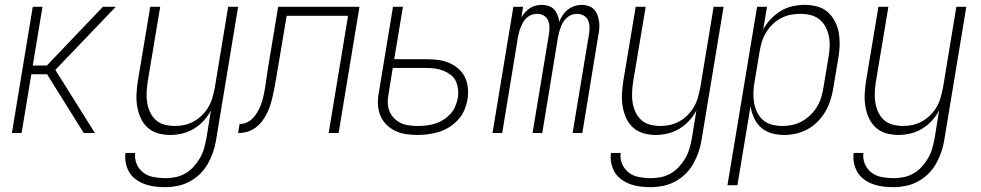

<svg xmlns="http://www.w3.org/2000/svg" viewBox="-20 -548 4040 791"><path d="M29 0 115 -520H155L115 -278H173L404 -520H457L208 -260L371 0H325L174 -242H109L69 0Z M661 223Q639 223 618 220.5Q597 218 577.5 211Q558 204 541 192Q524 180 513.5 163Q503 146 498.5 125Q494 104 497 82H537Q534 107 543.5 128.5Q553 150 571 163.5Q589 177 613 181.5Q637 186 661 186Q681 186 702 182Q723 178 742.5 167Q762 156 777 139.5Q792 123 803 104.5Q814 86 820 65.5Q826 45 830 24L849 -93Q837 -70 819 -50.5Q801 -31 778.5 -17.5Q756 -4 731 2Q706 8 681 8Q655 8 630.5 1Q606 -6 587.5 -23Q569 -40 559 -63Q549 -86 545 -111Q541 -136 542.5 -162.5Q544 -189 548 -215L599 -520H640L588 -209Q585 -188 584 -166Q583 -144 586.5 -123.5Q590 -103 599 -84.5Q608 -66 622.5 -53Q637 -40 658 -34.5Q679 -29 701 -29Q721 -29 741 -33.5Q761 -38 779.5 -48.5Q798 -59 813.5 -74.5Q829 -90 839.5 -108.5Q850 -127 855.5 -147Q861 -167 865 -187L920 -520H961L870 30Q866 55 857.5 79.5Q849 104 836 127Q823 150 803.5 169Q784 188 760 200.5Q736 213 711 218Q686 223 661 223Z M961 0 967 -37Q979 -37 991 -41Q1003 -45 1013 -53Q1023 -61 1030.5 -71.5Q1038 -82 1044 -93Q1050 -104 1054.5 -115.5Q1059 -127 1062 -138.5Q1065 -150 1067.5 -162Q1070 -174 1072 -186Q1075 -205 1077.5 -223.5Q1080 -242 1083 -261L1126 -520H1461L1375 0H1334L1414 -483H1161L1118 -227Q1115 -209 1111.5 -190.5Q1108 -172 1104 -154Q1100 -136 1094.5 -118Q1089 -100 1080.5 -82.5Q1072 -65 1060 -49Q1048 -33 1032 -21.5Q1016 -10 998 -5Q980 0 961 0Z M1700 8Q1676 8 1652.5 4.5Q1629 1 1608 -9Q1587 -19 1571 -35.5Q1555 -52 1546.5 -73.5Q1538 -95 1537 -119Q1536 -143 1541 -168L1599 -520H1640L1604 -304H1737Q1762 -304 1785.5 -301Q1809 -298 1830 -289Q1851 -280 1868 -265.5Q1885 -251 1895 -230.5Q1905 -210 1907.5 -186.5Q1910 -163 1906 -138Q1902 -116 1893 -94.5Q1884 -73 1868 -55.5Q1852 -38 1832 -25Q1812 -12 1789.5 -5Q1767 2 1744.5 5Q1722 8 1700 8ZM1702 -29Q1719 -29 1736.5 -31Q1754 -33 1772 -38.5Q1790 -44 1806 -54Q1822 -64 1835 -78Q1848 -92 1855.5 -109.5Q1863 -127 1866 -144Q1869 -162 1867 -180Q1865 -198 1858 -213.5Q1851 -229 1837 -239.5Q1823 -250 1807 -256.5Q1791 -263 1773.5 -265.5Q1756 -268 1737 -268H1598L1581 -162Q1577 -143 1577.5 -124.5Q1578 -106 1584.5 -90Q1591 -74 1603 -61.5Q1615 -49 1630.5 -41.5Q1646 -34 1664.5 -31.5Q1683 -29 1702 -29Z M2009 0 2095 -520H2135L2128 -477Q2135 -488 2144 -498Q2153 -508 2164 -515Q2175 -522 2187.5 -525Q2200 -528 2212 -528Q2226 -528 2240 -523.5Q2254 -519 2263 -509Q2272 -499 2277 -486Q2282 -473 2284 -458Q2290 -473 2298.5 -486Q2307 -499 2319.5 -508.5Q2332 -518 2347 -523Q2362 -528 2376 -528Q2391 -528 2404.5 -523.5Q2418 -519 2427 -509.5Q2436 -500 2441 -487Q2446 -474 2448 -460Q2450 -446 2449 -431.5Q2448 -417 2445 -403L2379 0H2339L2407 -410Q2409 -424 2408.5 -438.5Q2408 -453 2402.5 -465Q2397 -477 2384.5 -484Q2372 -491 2358 -491Q2347 -491 2336.5 -487.5Q2326 -484 2317 -476.5Q2308 -469 2301.5 -459Q2295 -449 2291 -438.5Q2287 -428 2284 -417.5Q2281 -407 2279 -396L2214 0H2174L2242 -410Q2244 -424 2243.5 -438.5Q2243 -453 2237.5 -465Q2232 -477 2220 -484Q2208 -491 2193 -491Q2182 -491 2171.5 -487.5Q2161 -484 2152 -476.5Q2143 -469 2137 -459Q2131 -449 2126.5 -438.5Q2122 -428 2119 -417.5Q2116 -407 2114 -396L2049 0Z M2661 223Q2639 223 2618 220.5Q2597 218 2577.5 211Q2558 204 2541 192Q2524 180 2513.5 163Q2503 146 2498.5 125Q2494 104 2497 82H2537Q2534 107 2543.5 128.5Q2553 150 2571 163.5Q2589 177 2613 181.5Q2637 186 2661 186Q2681 186 2702 182Q2723 178 2742.5 167Q2762 156 2777 139.5Q2792 123 2803 104.5Q2814 86 2820 65.5Q2826 45 2830 24L2849 -93Q2837 -70 2819 -50.5Q2801 -31 2778.5 -17.5Q2756 -4 2731 2Q2706 8 2681 8Q2655 8 2630.5 1Q2606 -6 2587.5 -23Q2569 -40 2559 -63Q2549 -86 2545 -111Q2541 -136 2542.5 -162.5Q2544 -189 2548 -215L2599 -520H2640L2588 -209Q2585 -188 2584 -166Q2583 -144 2586.5 -123.5Q2590 -103 2599 -84.5Q2608 -66 2622.5 -53Q2637 -40 2658 -34.5Q2679 -29 2701 -29Q2721 -29 2741 -33.5Q2761 -38 2779.5 -48.5Q2798 -59 2813.5 -74.5Q2829 -90 2839.5 -108.5Q2850 -127 2855.5 -147Q2861 -167 2865 -187L2920 -520H2961L2870 30Q2866 55 2857.5 79.5Q2849 104 2836 127Q2823 150 2803.5 169Q2784 188 2760 200.5Q2736 213 2711 218Q2686 223 2661 223Z M2977 215 3099 -520H3140L3124 -426Q3136 -449 3155 -469Q3174 -489 3197 -503Q3220 -517 3245.5 -522.5Q3271 -528 3295 -528Q3322 -528 3347.5 -521Q3373 -514 3391 -497.5Q3409 -481 3420.5 -458.5Q3432 -436 3436 -410.5Q3440 -385 3439 -358Q3438 -331 3433 -305L3413 -185Q3409 -160 3401.5 -136Q3394 -112 3381 -89.5Q3368 -67 3349 -47.5Q3330 -28 3307 -15.5Q3284 -3 3259 2.5Q3234 8 3210 8Q3183 8 3158.5 1Q3134 -6 3115.5 -22.5Q3097 -39 3086.5 -62Q3076 -85 3072 -110L3018 215ZM3204 -29Q3224 -29 3245 -33.5Q3266 -38 3284.5 -48.5Q3303 -59 3319.5 -75Q3336 -91 3347 -110Q3358 -129 3364 -149.5Q3370 -170 3373 -191L3393 -311Q3397 -333 3398 -354.5Q3399 -376 3395 -397Q3391 -418 3381.5 -436.5Q3372 -455 3356 -468Q3340 -481 3319.5 -486Q3299 -491 3277 -491Q3257 -491 3236.5 -487Q3216 -483 3196.5 -472.5Q3177 -462 3161.5 -446.5Q3146 -431 3135 -412.5Q3124 -394 3118 -373.5Q3112 -353 3109 -333L3089 -213Q3085 -191 3084 -169Q3083 -147 3086.5 -126Q3090 -105 3099 -86Q3108 -67 3123.5 -53.5Q3139 -40 3160 -34.5Q3181 -29 3204 -29Z M3661 223Q3639 223 3618 220.5Q3597 218 3577.5 211Q3558 204 3541 192Q3524 180 3513.5 163Q3503 146 3498.5 125Q3494 104 3497 82H3537Q3534 107 3543.5 128.5Q3553 150 3571 163.5Q3589 177 3613 181.5Q3637 186 3661 186Q3681 186 3702 182Q3723 178 3742.5 167Q3762 156 3777 139.5Q3792 123 3803 104.5Q3814 86 3820 65.5Q3826 45 3830 24L3849 -93Q3837 -70 3819 -50.5Q3801 -31 3778.5 -17.5Q3756 -4 3731 2Q3706 8 3681 8Q3655 8 3630.5 1Q3606 -6 3587.5 -23Q3569 -40 3559 -63Q3549 -86 3545 -111Q3541 -136 3542.5 -162.5Q3544 -189 3548 -215L3599 -520H3640L3588 -209Q3585 -188 3584 -166Q3583 -144 3586.5 -123.5Q3590 -103 3599 -84.5Q3608 -66 3622.5 -53Q3637 -40 3658 -34.5Q3679 -29 3701 -29Q3721 -29 3741 -33.5Q3761 -38 3779.5 -48.5Q3798 -59 3813.5 -74.5Q3829 -90 3839.5 -108.5Q3850 -127 3855.5 -147Q3861 -167 3865 -187L3920 -520H3961L3870 30Q3866 55 3857.5 79.5Q3849 104 3836 127Q3823 150 3803.5 169Q3784 188 3760 200.5Q3736 213 3711 218Q3686 223 3661 223Z"/></svg>

Font: Iosevka Curly Extralight
Style: Italic
Weight: 200
Italic angle: -9°
Monospace: yes
Designer: Belleve Invis
Foundry: Belleve Invis
Version: Version 22.1.2; ttfautohint (v1.8.4)